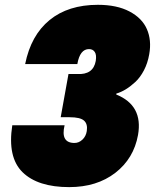

<svg xmlns="http://www.w3.org/2000/svg" viewBox="-20 -767 655 794"><path d="M84 -502Q107.9 -621.1 185.1 -684.1Q262.2 -747.1 384.8 -747.1Q463.4 -747.1 515.6 -719.5Q567.9 -691.9 587.6 -646.2Q607.4 -600.6 597.2 -543Q590.8 -505.9 575.2 -476.1Q559.6 -446.3 539.1 -427.5Q518.6 -408.7 499.5 -397.2Q480.5 -385.7 460.9 -379.9V-376Q572.3 -331.1 550.8 -209Q533.2 -111.3 456.8 -52.2Q380.4 6.8 266.1 6.8Q136.2 6.8 73.2 -54.9Q10.3 -116.7 30.8 -249H247.1Q229.5 -175.8 288.1 -175.8Q306.2 -175.8 320.8 -189.5Q335.4 -203.1 338.9 -225.1Q343.3 -253.9 327.6 -268.1Q312 -282.2 268.1 -282.2H231L263.2 -460.9H298.8Q365.7 -457 376 -515.1Q379.9 -540.5 371.8 -552.2Q363.8 -564 348.1 -564Q310.5 -564 299.8 -502Z"/></svg>

Font: SVN-Poppins Black
Style: Italic
Weight: 900
Italic angle: -10°
Designer: Ninad Kale (Devanagari), Jonny Pinhorn (Latin)
Foundry: Indian Type Foundry
Version: Version 3.002 2017